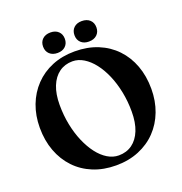

<svg xmlns="http://www.w3.org/2000/svg" viewBox="-154 -1011 1106 1164"><g transform="rotate(-20 398.5 -429.0)"><path d="M396 -717.5Q478.5 -717.5 544.8 -690.5Q611 -663.5 658.5 -613.8Q706 -564 731.2 -496Q756.5 -428 756.5 -345.5Q756.5 -267 731.2 -200.5Q706 -134 659 -85Q612 -36 546 -8.8Q480 18.5 399 18.5Q317.5 18.5 251.5 -8.5Q185.5 -35.5 138.2 -85.2Q91 -135 65.5 -203.2Q40 -271.5 40 -354Q40 -432 65.2 -498.5Q90.5 -565 137.5 -614.2Q184.5 -663.5 250 -690.5Q315.5 -717.5 396 -717.5ZM597.5 -256.5Q597.5 -323 585.2 -383.8Q573 -444.5 551 -495.8Q529 -547 499.5 -585Q470 -623 435.2 -644.2Q400.5 -665.5 363 -665.5Q314 -665.5 277.2 -639Q240.5 -612.5 220.5 -562.8Q200.5 -513 200.5 -443Q200.5 -376 212.8 -315Q225 -254 247 -202.8Q269 -151.5 298.2 -113.2Q327.5 -75 362.2 -54Q397 -33 434 -33Q484 -33 520.8 -59.5Q557.5 -86 577.5 -135.8Q597.5 -185.5 597.5 -256.5ZM297.5 -743.5Q265.5 -743.5 246.2 -761.5Q227 -779.5 227 -809.5Q227 -839.5 246.2 -857.5Q265.5 -875.5 297.5 -875.5Q329.5 -875.5 348.5 -857.5Q367.5 -839.5 367.5 -809.5Q367.5 -780 348.5 -761.8Q329.5 -743.5 297.5 -743.5ZM499.5 -743.5Q467.5 -743.5 448.5 -761.5Q429.5 -779.5 429.5 -809.5Q429.5 -839.5 448.5 -857.5Q467.5 -875.5 499.5 -875.5Q532.5 -875.5 551.8 -857.5Q571 -839.5 571 -809.5Q571 -780 551.8 -761.8Q532.5 -743.5 499.5 -743.5Z"/></g></svg>

Font: Fraunces SemiBold
Style: Regular
Weight: 600
Version: Version 1.000;[b76b70a41]